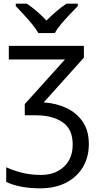

<svg xmlns="http://www.w3.org/2000/svg" viewBox="-20 -786 538 1046"><path d="M437 -536V-472L218 -228Q286 -224 342 -197.5Q398 -171 431 -122.5Q464 -74 464 -1Q464 70 431.5 124.5Q399 179 339.5 209.5Q280 240 199 240Q140 240 93 230.5Q46 221 14 205V125Q47 141 96 154Q145 167 203 167Q280 167 328 122.5Q376 78 376 1Q376 -83 320.5 -120.5Q265 -158 174 -158H115V-219L334 -462H28V-536ZM189 -606Q176 -629 154 -655.5Q132 -682 108 -708Q84 -734 66 -753V-766H126Q152 -749 180 -725Q208 -701 233 -674Q260 -701 288 -725Q316 -749 342 -766H404V-753Q385 -734 360.5 -708Q336 -682 313.5 -655.5Q291 -629 279 -606Z"/></svg>

Font: Noto Sans Historical
Style: Regular
Weight: 400
Designer: Monotype Design Team
Foundry: Monotype Imaging Inc.
Version: Version 2.013; ttfautohint (v1.8.4.7-5d5b)